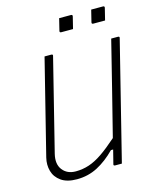

<svg xmlns="http://www.w3.org/2000/svg" viewBox="-131 -978 888 1088"><g transform="rotate(-15 312.5 -434.0)"><path d="M184 20Q126 20 92 -4Q58 -28 47.5 -65.5Q37 -103 47 -144L161 -600Q167 -625 173.5 -650Q180 -675 186 -700H225Q237 -700 233 -689Q199 -555 166 -420.5Q133 -286 99 -152Q85 -94 112 -59.5Q139 -25 189 -25Q230 -25 267.5 -37.5Q305 -50 346 -78Q387 -106 440 -153Q475 -290 509 -427Q543 -564 577 -700H616Q628 -700 624 -689Q587 -542 550.5 -394.5Q514 -247 477 -100Q471 -75 464.5 -50Q458 -25 452 0H413Q401 0 405 -11Q414 -49 425 -90H412Q361 -38 305.5 -9Q250 20 184 20ZM322 -888H391Q402 -888 399 -877L382 -808H313Q302 -808 305 -819ZM510 -888H579Q590 -888 587 -877L570 -808H501Q490 -808 493 -819Z"/></g></svg>

Font: Recursive Mn Lnr St Lt
Style: Italic
Weight: 300
Italic angle: -15°
Monospace: yes
Version: Version 1.079;hotconv 1.0.112;makeotfexe 2.5.65598; ttfautoh